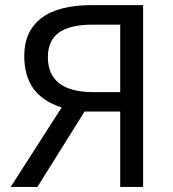

<svg xmlns="http://www.w3.org/2000/svg" viewBox="-20 -734 679 754"><path d="M312 -295.9 127 0H22L222.2 -312Q146.5 -336.4 110.8 -386.7Q75.2 -437 75.2 -514.2Q75.2 -610.8 141.8 -662.4Q208.5 -713.9 341.8 -713.9H542V0H452.1V-295.9ZM452.1 -637.2H344.2Q254.9 -637.2 211.4 -606Q168 -574.7 168 -509.8Q168 -372.1 348.1 -372.1H452.1Z"/></svg>

Font: Noto Sans Southeast Asian
Style: Regular
Weight: 400
Designer: Monotype Design Team
Foundry: Monotype Imaging Inc.
Version: Version 1.06 uh; ttfautohint (v1.4.1)